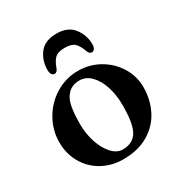

<svg xmlns="http://www.w3.org/2000/svg" viewBox="-152 -728 805 852"><g transform="rotate(-30 250.5 -302.0)"><path d="M27 -193Q27 -254 57.5 -308Q88 -362 141 -394.5Q194 -427 257 -427Q316 -427 365.5 -398.5Q415 -370 444 -322.5Q473 -275 473 -220Q473 -156 446 -102.5Q419 -49 365.5 -17.5Q312 14 236 14Q178 14 130 -12.5Q82 -39 54.5 -86.5Q27 -134 27 -193ZM332 -66Q353 -104 353 -196Q353 -248 339 -291.5Q325 -335 299.5 -361Q274 -387 241 -387Q201 -387 178 -360Q160 -340 153.5 -305Q147 -270 147 -217Q147 -168 161.5 -124Q176 -80 201 -52.5Q226 -25 256 -25Q309 -25 332 -66ZM142 -497Q142 -547 170 -582.5Q198 -618 257 -618Q315 -618 343.5 -581Q372 -544 372 -497Q372 -483 366.5 -475Q361 -467 352 -467Q339 -467 332 -488Q322 -516 307 -530.5Q292 -545 257 -545Q222 -545 207 -530.5Q192 -516 182 -488Q175 -467 162 -467Q153 -467 147.5 -475Q142 -483 142 -497Z"/></g></svg>

Font: EB Garamond SemiBold
Style: Regular
Weight: 600
Designer: Georg Duffner and Octavio Pardo
Foundry: Georg Duffner
Version: Version 1.000